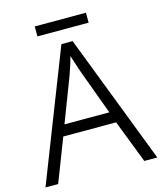

<svg xmlns="http://www.w3.org/2000/svg" viewBox="-123 -935 865 1025"><g transform="rotate(-15 309.0 -422.5)"><path d="M546 0 454 -238H162L70 0H0L280 -717H342L618 0ZM343 -543Q340 -552 333.5 -570.5Q327 -589 321 -609Q315 -629 310 -643Q305 -625 299.5 -606Q294 -587 288 -571Q282 -555 278 -542L185 -299H433ZM450 -845V-790H167V-845Z"/></g></svg>

Font: Noto Sans Syriac Eastern Light
Style: Regular
Weight: 300
Designer: Patrick Giasson and the Monotype Design Team
Foundry: Monotype Imaging Inc.
Version: Version 3.001